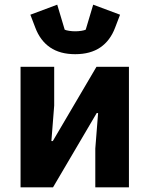

<svg xmlns="http://www.w3.org/2000/svg" viewBox="-20 -802 640 822"><path d="M68 -516H212V-350L200 -198H206L393 -516H532V0H388V-166L400 -318H394L207 0H68ZM131 -684 110 -739 225 -782 257 -675Q263 -672 276 -670Q289 -668 302 -668Q315 -668 328 -670Q341 -672 347 -675L379 -782L494 -739L473 -684Q452 -628 409.5 -599Q367 -570 302 -570Q237 -570 194.5 -599Q152 -628 131 -684Z"/></svg>

Font: iA Writer Quattro V
Style: Regular
Weight: 400
Designer: Mike Abbink, Paul van der Laan, Pieter van Rosmalen, Oliver Reichenstein
Foundry: Information Architects Inc.
Version: Version 2.000